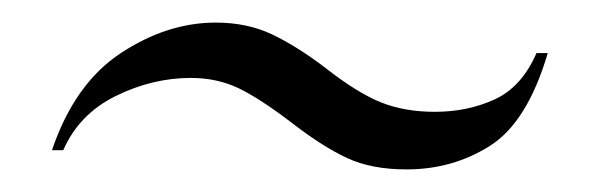

<svg xmlns="http://www.w3.org/2000/svg" viewBox="-20 -376 536 170"><path d="M26 -243Q46 -302 87 -329Q128 -356 171 -356Q199 -356 221 -345.5Q243 -335 268 -316Q296 -294 317 -285.5Q338 -277 365 -277Q394 -277 418 -288Q442 -299 455 -329H465Q447 -268 414 -247Q381 -226 340 -226Q309 -226 287.5 -236Q266 -246 240 -266Q210 -289 191 -298Q172 -307 149 -307Q115 -307 82.5 -291Q50 -275 36 -243Z"/></svg>

Font: Moderustic
Style: Bold
Weight: 700
Designer: Tural Alisoy
Foundry: TAFT Foundry
Version: Version 2.120